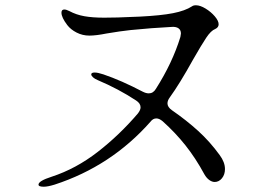

<svg xmlns="http://www.w3.org/2000/svg" viewBox="-20 -741 1040 728"><path d="M146 -33Q126 -33 126 -41Q126 -55 176 -71Q268 -101 350.5 -165Q433 -229 503 -311Q513 -324 513 -334Q513 -349 496 -360Q429 -404 351 -437Q339 -442 332.5 -448Q326 -454 326 -459Q326 -466 339 -466Q351 -466 372 -459Q440 -436 522 -393Q534 -387 544 -387Q561 -387 571 -404Q634 -503 664 -601Q666 -611 666 -614Q666 -627 657 -633.5Q648 -640 632 -639Q554 -635 475 -627Q437 -623 384 -614Q344 -606 319 -606Q293 -606 270.5 -617.5Q248 -629 235 -646Q213 -675 213 -693Q213 -705 224 -705Q231 -705 243 -699Q269 -685 300 -679.5Q331 -674 375 -674Q423 -674 484 -677L510 -678Q590 -682 636 -691Q682 -700 708 -717Q713 -721 723 -721Q739 -721 759.5 -708.5Q780 -696 794.5 -679Q809 -662 809 -649Q809 -637 796 -631Q780 -625 762 -598Q744 -571 712 -515Q661 -423 624 -372Q615 -360 615 -349Q615 -335 632 -323Q687 -285 731.5 -244.5Q776 -204 813 -153Q833 -126 833 -100Q833 -79 821.5 -65Q810 -51 794 -51Q784 -51 773.5 -58.5Q763 -66 755 -80Q722 -141 683.5 -189.5Q645 -238 597 -281Q584 -292 573 -292Q560 -292 551 -280Q402 -111 187 -41Q161 -33 146 -33Z"/></svg>

Font: Hina Mincho
Style: Regular
Weight: 400
Designer: satsuyako
Foundry: satsuyako
Version: Version 1.100